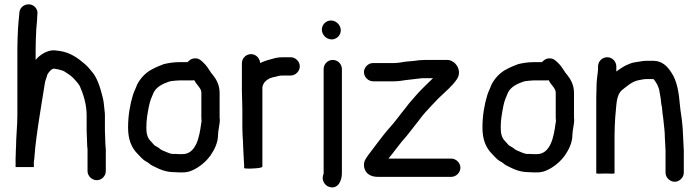

<svg xmlns="http://www.w3.org/2000/svg" viewBox="-20 -772 3139 862"><path d="M371 -129C371 -119.7 371.7 -111 373 -103V-4C373 18.2 392.5 37 414.5 37C436.6 37 455 18.2 455 -4V-90C456.2 -102 453 -115.8 453 -129C453 -142 451 -172.4 451 -186V-255C451 -262.3 450.3 -270.3 449 -279C447.2 -301.2 445.3 -319.6 440 -339C430 -378.9 416 -424.8 392 -451C382.3 -463.5 370 -477.4 358 -487C329 -511.9 295.9 -535.4 250 -543L234 -545C200.9 -551.3 168.3 -531.2 150 -514C146.7 -510 143.3 -506.3 140 -503V-552C140 -584 141.6 -612.3 143 -642C144.2 -665.5 147 -676.2 147 -697L148 -709C149.3 -720.3 146.2 -730.3 138.5 -739C115 -765.6 69.1 -750.4 67 -715L66 -703C64.2 -681 62.2 -671.6 61 -646C59.5 -616.3 58 -583.9 58 -551V-256C58 -207.3 52 -156.4 52 -112C51.3 -106.7 51 -98.7 51 -88C50.3 -77.3 50 -68 50 -60V-22H132V-41C132 -45.7 132.7 -52 134 -60C138.4 -125.4 148.4 -190.3 158 -253C166.9 -303.7 173 -352.1 181 -396C182.7 -411.6 189.7 -423.7 193 -438C196.3 -444.5 210.8 -464 222 -464C227.3 -463.3 232.7 -462.3 238 -461C241.3 -461 245.3 -460 250 -458C262.3 -455.3 267.6 -452.7 277 -446C291.8 -436.8 305.2 -426.9 316 -414L330 -398C332.7 -394.7 335.3 -390.7 338 -386C354.4 -349.1 369 -303.8 369 -253V-186C369 -171.8 371 -143.2 371 -129Z M852 -412C856.4 -403.2 862.5 -395 870 -386C876.6 -376.8 884 -369.4 884 -355V-243C884 -238.3 884.3 -233.3 885 -228C885 -225.3 884.3 -221.3 883 -216C875.6 -160.6 861.7 -80 799 -80H785C780.3 -80 773.7 -80.3 765 -81H752C742.7 -82.9 738 -84.5 728 -89C713.5 -94.8 702.6 -98.4 693 -108C687 -112 680.3 -116 673 -120C667.3 -125.7 662.4 -132.6 656 -139C642.3 -152.7 637 -171.1 637 -199C637 -237.1 642.9 -264.2 649 -297C654.1 -321 661.3 -337.4 670 -357C682.5 -382 711.3 -396.4 740 -406L750 -408C758.3 -409 775.9 -411 785 -411H844C846.7 -411 849.3 -411.3 852 -412ZM822 -493H785C759.6 -493 735.1 -489 715 -484L690 -474C680.7 -470 671.7 -465.7 663 -461C633.7 -446.4 609.1 -419.3 595 -391C590.3 -376.9 581.6 -360.9 577 -346C563.8 -303 555 -253.5 555 -199C555 -144.8 570.8 -108.2 598 -81C609.8 -69.2 619.5 -56.3 634 -48C643.6 -44.1 651.1 -35.9 659 -31C689.7 -15.6 717.7 1 764 1C773.3 1.7 780.3 2 785 2H799C827.7 2 846.1 -7 866.5 -19.5C888.9 -33.2 910 -52.8 925 -74C941.7 -99.1 959 -129.7 959 -168.5C959 -184.1 967 -216.5 967 -233C966.3 -236.3 966 -239.7 966 -243V-355C966 -391.5 950.3 -417.8 933 -439C929 -443 926 -447 924 -451C913.1 -467.3 907.1 -478 892 -492L883 -500C875 -507.3 865.2 -510.7 853.5 -510C839.2 -509.2 831 -502 822 -493Z M1066 -488V-365C1066 -337.6 1068 -312.1 1068 -283V-202C1068 -192 1068.3 -180.7 1069 -168L1071 -134C1071.7 -124.7 1072 -115.7 1072 -107C1072 -94.5 1075 -59.5 1075 -49C1075.7 -45 1076 -39.8 1076 -33.5V-18C1076 -16 1082.8 -15 1096.5 -15C1108.1 -15 1158 -16.4 1158 -24V-381C1158.7 -382.3 1159.3 -384.7 1160 -388C1166.1 -409.4 1190.6 -423.5 1215 -427C1227.1 -430.3 1235.5 -433 1250 -433H1285C1306.6 -433 1326 -452 1326 -474C1326 -496 1306.6 -515 1285 -515H1250C1239.3 -515 1228.7 -514 1218 -512C1193.3 -505.3 1169.7 -499.8 1148 -489C1146.7 -510.4 1129.2 -529 1107 -529C1084.5 -529 1066 -510.5 1066 -488Z M1433 -462V6C1433 8.8 1430.8 13.9 1430 17C1423.9 41.2 1440.8 62.4 1459 67.5C1497.6 78.4 1515 39.5 1515 6V-462C1515 -484.5 1496.5 -503 1474 -503C1451.5 -503 1433 -484.5 1433 -462ZM1425 -639C1425 -615.7 1445.7 -595 1469 -595C1491.5 -595 1510 -613.5 1510 -636C1510 -659.3 1489.3 -680 1466 -680C1443.5 -680 1425 -661.5 1425 -639Z M1655 -407H1750C1758.7 -407 1768 -407.7 1778 -409C1808.6 -414.1 1844 -416.6 1875 -421H1924C1903.6 -400.6 1874.7 -374 1856 -353C1837.5 -330.6 1818.5 -312.4 1802 -289C1787.5 -270.2 1776.2 -257.3 1762 -238C1740.9 -209.8 1718.7 -188.6 1698 -161C1679.6 -136.5 1664.5 -118.1 1647 -94L1632 -74C1621.9 -58.9 1610.4 -46.2 1615 -21C1620.1 7 1643.9 22 1676 22H2006C2027.6 22 2047 3 2047 -19C2047 -41 2027.6 -60 2006 -60H1724C1752.6 -94.3 1776.1 -129.4 1806 -162C1819.2 -177.6 1832.9 -196.9 1846 -213C1860.7 -230.3 1872.9 -249.6 1889 -267C1908.3 -287.8 1927.9 -309.9 1950 -332C1977.9 -358.5 2011.5 -386.8 2031 -416C2057.3 -454 2025.7 -503 1987 -503H1891C1884.3 -503 1877.3 -502.7 1870 -502C1862.7 -502 1856 -501.3 1850 -500C1838.7 -498.1 1822.8 -497.1 1809 -496C1788 -494.4 1772.5 -489 1750 -489H1655C1633.4 -489 1614 -470 1614 -448C1614 -426 1633.4 -407 1655 -407Z M2443 -412C2447.4 -403.2 2453.5 -395 2461 -386C2467.6 -376.8 2475 -369.4 2475 -355V-243C2475 -238.3 2475.3 -233.3 2476 -228C2476 -225.3 2475.3 -221.3 2474 -216C2466.6 -160.6 2452.7 -80 2390 -80H2376C2371.3 -80 2364.7 -80.3 2356 -81H2343C2333.7 -82.9 2329 -84.5 2319 -89C2304.5 -94.8 2293.6 -98.4 2284 -108C2278 -112 2271.3 -116 2264 -120C2258.3 -125.7 2253.4 -132.6 2247 -139C2233.3 -152.7 2228 -171.1 2228 -199C2228 -237.1 2233.9 -264.2 2240 -297C2245.1 -321 2252.3 -337.4 2261 -357C2273.5 -382 2302.3 -396.4 2331 -406L2341 -408C2349.3 -409 2366.9 -411 2376 -411H2435C2437.7 -411 2440.3 -411.3 2443 -412ZM2413 -493H2376C2350.6 -493 2326.1 -489 2306 -484L2281 -474C2271.7 -470 2262.7 -465.7 2254 -461C2224.7 -446.4 2200.1 -419.3 2186 -391C2181.3 -376.9 2172.6 -360.9 2168 -346C2154.8 -303 2146 -253.5 2146 -199C2146 -144.8 2161.8 -108.2 2189 -81C2200.8 -69.2 2210.5 -56.3 2225 -48C2234.6 -44.1 2242.1 -35.9 2250 -31C2280.7 -15.6 2308.7 1 2355 1C2364.3 1.7 2371.3 2 2376 2H2390C2418.7 2 2437.1 -7 2457.5 -19.5C2479.9 -33.2 2501 -52.8 2516 -74C2532.7 -99.1 2550 -129.7 2550 -168.5C2550 -184.1 2558 -216.5 2558 -233C2557.3 -236.3 2557 -239.7 2557 -243V-355C2557 -391.5 2541.3 -417.8 2524 -439C2520 -443 2517 -447 2515 -451C2504.1 -467.3 2498.1 -478 2483 -492L2474 -500C2466 -507.3 2456.2 -510.7 2444.5 -510C2430.2 -509.2 2422 -502 2413 -493Z M2665 -474V-463C2665 -457.7 2664.7 -453.3 2664 -450C2661 -425.9 2658 -407.1 2658 -376C2657.3 -362 2657 -348 2657 -334V6C2657 8 2670.7 8.3 2698 7C2725.3 8.3 2739 8 2739 6V-163C2739 -188.1 2740.6 -221.4 2742 -244C2748.3 -294.5 2743.8 -343 2773 -368C2794 -384.3 2817 -406 2847 -412L2869 -416C2873 -416.7 2876.7 -417 2880 -417H2912C2912.7 -417 2913.3 -416.7 2914 -416H2915C2926.3 -402.4 2938.2 -382.5 2941 -360C2945.1 -341.4 2947 -324.5 2949 -305C2953.8 -288.3 2953.2 -263.2 2957 -246L2959 -228C2961.7 -203.5 2965 -178.1 2965 -152C2965.7 -146.7 2966 -141 2966 -135C2966 -123.4 2968 -107.7 2968 -96V3C2968 24.6 2987 44 3009 44C3031 44 3050 24.6 3050 3V-96C3050 -107.9 3048 -123.5 3048 -135C3048 -142.3 3047.7 -149.3 3047 -156C3047 -162.7 3046.7 -169 3046 -175C3046 -181 3045.7 -187.7 3045 -195L3043 -217C3040.7 -244.8 3035.5 -268.1 3033 -296C3028.1 -354.8 3020.1 -409.6 2993 -448C2976.5 -473.7 2952.9 -499 2913 -499H2881C2865.2 -499 2849.6 -494.6 2835 -493C2814.5 -490.3 2808 -486.1 2791 -479C2773.8 -470.4 2762.3 -461.7 2747 -451V-474C2747 -496.5 2728.5 -515 2706 -515C2683.5 -515 2665 -496.5 2665 -474Z"/></svg>

Font: HoneyBee
Style: Bd
Weight: 700
Foundry: Cannot Into Space Fonts
Version: Version 0.89